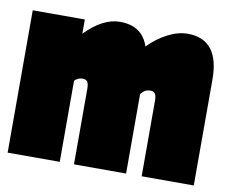

<svg xmlns="http://www.w3.org/2000/svg" viewBox="-65 -624 833 704"><g transform="rotate(10 351.5 -272.0)"><path d="M698 -394V0H504V-282Q504 -299 499 -307Q494 -315 481 -315Q471 -315 463 -311Q455 -307 446 -296V0H252V-282Q252 -299 247 -307Q242 -315 229 -315Q212 -315 199 -302V0H5V-530H199V-477Q264 -544 328 -544Q411 -544 435 -471Q467 -504 505.5 -524Q544 -544 580 -544Q698 -544 698 -394Z"/></g></svg>

Font: FFF_tuoi-tre Black
Style: Regular
Weight: 900
Designer: bBox Type GmbH
Foundry: bBox Type GmbH
Version: Version 1.001